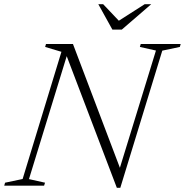

<svg xmlns="http://www.w3.org/2000/svg" viewBox="-42 -878 874 908"><path d="M725.5 -638.5 527 10H510.5L273.5 -612.5L95 -31L171 -14L166.5 0H-22L-18 -14L65 -31.5L248.5 -633L171.5 -656L175.5 -670H303L525 -84.5L695.5 -639L619.5 -656L623.5 -670H812.5L808.5 -656ZM673 -858 534 -738H489.5L423 -858H446L520 -780L642 -858Z"/></svg>

Font: Newsreader Text Light
Style: Italic
Weight: 300
Italic angle: -17°
Designer: Hugues Gentile
Foundry: Production Type
Version: Version 1.001